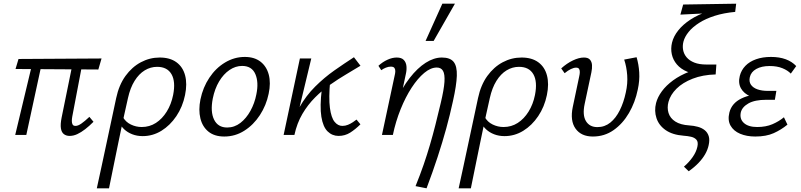

<svg xmlns="http://www.w3.org/2000/svg" viewBox="-20 -731 4339 1040"><path d="M357.3 5.2Q338.8 5.2 326.1 -4.4Q313.4 -13.9 309.9 -35.8Q306.5 -57.6 313.8 -94.3L377.8 -408.7H430.3L371.2 -98.3Q369.2 -86.9 369.1 -75.5Q369.1 -64 373.3 -56.5Q377.5 -49 389.2 -49Q402.9 -49 421.3 -62Q439.7 -74.9 464.2 -98L486.4 -71.3Q463.8 -48.5 441.6 -31.3Q419.5 -14.2 398.7 -4.5Q378 5.2 357.3 5.2ZM62.4 0 160.1 -408.7H210.9L122.5 0ZM512.7 -354.5 64.1 -357.3 80.3 -411.5 530 -414.2Z M504.4 289Q518.4 225.5 531.2 165.5Q544 105.5 556.8 46Q569.5 -13.4 582.5 -74.2Q595.5 -135 609.3 -199.7Q624.4 -270.7 659.6 -319.5Q694.9 -368.2 743 -393.8Q791.2 -419.4 845.2 -419.4Q900.6 -419.4 935.6 -393.9Q970.6 -368.4 982.7 -322.5Q994.8 -276.7 982.3 -216.1Q969.2 -152.3 935.2 -101.8Q901.2 -51.4 854.2 -22.5Q807.2 6.3 753.1 6.3Q722 6.3 696.4 -3.7Q670.8 -13.6 652.6 -30.8Q634.5 -48 625.4 -69.6L644.9 -98.4Q660 -70.4 688.4 -56.7Q716.7 -43 747.5 -43Q790 -43 824.4 -65.1Q858.8 -87.3 883.1 -126.5Q907.5 -165.6 917.8 -216.5Q932.1 -288.9 909 -329Q885.8 -369 831.2 -369Q795.5 -369 764 -349.9Q732.5 -330.7 709 -293Q685.5 -255.4 673.2 -200Q661.2 -146.6 652.6 -107.7Q644 -68.8 636.6 -33.1Q629.2 2.6 620.4 44.7Q611.6 86.8 599.8 145.2Q587.9 203.5 570.5 289Z M1194.9 8.5Q1141.9 8.5 1109.2 -17.9Q1076.5 -44.3 1065.4 -89.9Q1054.3 -135.5 1065.7 -192.4Q1079.2 -257.8 1114.1 -310.1Q1149 -362.5 1199.1 -392.5Q1249.3 -422.6 1306 -422.6Q1357.8 -422.6 1390.9 -397.1Q1423.9 -371.5 1435.8 -326.7Q1447.7 -281.9 1435.2 -223.3Q1422.2 -160.2 1387.7 -107.4Q1353.3 -54.6 1303.6 -23.1Q1254 8.5 1194.9 8.5ZM1210.5 -40.3Q1249.8 -40.3 1282 -65.1Q1314.1 -89.9 1336.7 -130.9Q1359.3 -171.9 1368.5 -219.5Q1382.3 -285.3 1363.2 -329.6Q1344.1 -373.9 1291.4 -373.9Q1255.6 -373.9 1223.2 -351.9Q1190.8 -329.9 1167 -290.2Q1143.2 -250.5 1132.4 -196.7Q1118.7 -125.5 1139.7 -82.9Q1160.7 -40.3 1210.5 -40.3Z M1550.1 0Q1565.3 -85.4 1601.7 -149.3Q1638.1 -213.3 1687.3 -262.1Q1736.5 -311 1790.9 -349.3Q1845.4 -387.5 1897.2 -421L1932.6 -374.9Q1897.7 -353.5 1855.4 -328.5Q1813.1 -303.6 1769.5 -273Q1726 -242.5 1686.7 -203.2Q1647.4 -163.9 1618 -114Q1588.6 -64.1 1574.7 0ZM1516.3 0 1604.4 -414.2H1666.1L1566.5 0ZM1813.8 5.2Q1779.6 5.2 1754.7 -19Q1729.7 -43.3 1720.7 -98.7Q1711.7 -154.2 1723.2 -248.5L1768.5 -294Q1759.9 -200.3 1767 -146.8Q1774.2 -93.4 1792.3 -71.2Q1810.4 -49 1834.5 -49Q1850.3 -49 1864.8 -55Q1879.4 -61.1 1891.5 -69.2Q1903.5 -77.3 1911.2 -83.3L1932.3 -57.6Q1904.8 -30.3 1876.7 -12.5Q1848.6 5.2 1813.8 5.2Z M2230.9 277.2Q2255.9 215.3 2274.8 160.7Q2293.6 106.1 2309 53.3Q2324.5 0.5 2338.5 -54.8Q2352.6 -110 2367.5 -173.6Q2384.8 -246.3 2387.5 -287.7Q2390.1 -329.2 2379.6 -347.2Q2369.1 -365.2 2345.9 -365.2Q2313 -365.2 2277.8 -335.9Q2242.6 -306.5 2209.6 -255.9Q2176.6 -205.3 2150.1 -139.5Q2123.5 -73.8 2108 0H2063.1Q2086.7 -99.2 2121.9 -177Q2157.1 -254.7 2199.3 -308.8Q2241.5 -362.9 2286 -391.1Q2330.6 -419.4 2373.6 -419.4Q2418.5 -419.4 2437.4 -395.7Q2456.2 -372.1 2454.5 -320.6Q2452.7 -269.1 2433.7 -184.3Q2417.5 -109.4 2397.1 -35Q2376.6 39.5 2350.6 119Q2324.6 198.6 2290.5 289ZM2048.9 0 2118.8 -326.8Q2120.8 -334.6 2121.2 -344.7Q2121.6 -354.8 2116.8 -362.5Q2111.9 -370.1 2096.5 -370.1Q2084 -370.1 2070.2 -364.6Q2056.5 -359.1 2045.2 -350.8L2029.8 -374.6Q2052.5 -395.5 2078.7 -407.4Q2104.8 -419.4 2129 -419.4Q2155 -419.4 2167.3 -406.2Q2179.6 -393.1 2181.6 -372.9Q2183.6 -352.7 2178.5 -330.8L2108 0ZM2285.1 -509.1 2376 -711H2444.2L2328.8 -509.1Z M2464.4 289Q2478.4 225.5 2491.2 165.5Q2504 105.5 2516.8 46Q2529.5 -13.4 2542.5 -74.2Q2555.5 -135 2569.3 -199.7Q2584.4 -270.7 2619.6 -319.5Q2654.9 -368.2 2703 -393.8Q2751.2 -419.4 2805.2 -419.4Q2860.6 -419.4 2895.6 -393.9Q2930.6 -368.4 2942.7 -322.5Q2954.8 -276.7 2942.3 -216.1Q2929.2 -152.3 2895.2 -101.8Q2861.2 -51.4 2814.2 -22.5Q2767.2 6.3 2713.1 6.3Q2682 6.3 2656.4 -3.7Q2630.8 -13.6 2612.6 -30.8Q2594.5 -48 2585.4 -69.6L2604.9 -98.4Q2620 -70.4 2648.4 -56.7Q2676.7 -43 2707.5 -43Q2750 -43 2784.4 -65.1Q2818.8 -87.3 2843.1 -126.5Q2867.5 -165.6 2877.8 -216.5Q2892.1 -288.9 2869 -329Q2845.8 -369 2791.2 -369Q2755.5 -369 2724 -349.9Q2692.5 -330.7 2669 -293Q2645.5 -255.4 2633.2 -200Q2621.2 -146.6 2612.6 -107.7Q2604 -68.8 2596.6 -33.1Q2589.2 2.6 2580.4 44.7Q2571.6 86.8 2559.8 145.2Q2547.9 203.5 2530.5 289Z M3191.3 8.5Q3128.1 8.5 3097.5 -34.3Q3067 -77.1 3082.5 -151.5L3117.7 -318.6Q3120.3 -329.2 3120.6 -339.8Q3121 -350.5 3116.8 -357.5Q3112.5 -364.6 3100.5 -364.6Q3088.3 -364.6 3072.4 -357Q3056.5 -349.5 3038.4 -334.5L3019.9 -360.5Q3050.6 -388.2 3083.5 -403.8Q3116.4 -419.4 3142.8 -419.4Q3165.4 -419.4 3175.4 -408Q3185.5 -396.6 3186.7 -378.6Q3187.9 -360.5 3183.3 -339L3146.9 -168Q3134.1 -107.8 3153.8 -75.1Q3173.5 -42.5 3215.7 -42.5Q3255.5 -42.5 3285.7 -66.8Q3316 -91.2 3337.1 -133.6Q3358.3 -176.1 3369.7 -229.7Q3380.7 -278.1 3377.3 -324.2Q3373.8 -370.4 3361 -408.2L3428.2 -421Q3439.8 -382.6 3442.5 -338.7Q3445.3 -294.8 3434.7 -246.2Q3420.5 -176.5 3386.8 -118.7Q3353 -60.8 3303.6 -26.2Q3254.3 8.5 3191.3 8.5Z M3710.5 196.6 3684.7 171.7Q3712.9 147.3 3732 119.8Q3751.2 92.3 3757.3 64.5Q3763.2 38.5 3752.7 26.3Q3742.3 14.2 3723.6 9.9Q3704.9 5.6 3682.9 4.1Q3622.8 -0.5 3585.8 -26.1Q3548.8 -51.8 3535.9 -91.2Q3522.9 -130.6 3533.7 -173.2Q3542.1 -205.2 3565.1 -236.5Q3588.1 -267.9 3625.8 -295.6Q3663.5 -323.4 3717.3 -344Q3771.2 -364.7 3840.7 -374.4L3823.8 -327.8H3787.5Q3737.8 -327.8 3702.6 -342.5Q3667.5 -357.2 3646.5 -381.9Q3625.5 -406.5 3618.9 -437.3Q3612.3 -468 3620.2 -500.5Q3628.5 -534.4 3653.8 -566.2Q3679 -598 3719.5 -624.6Q3760.1 -651.2 3815.4 -669.5Q3870.7 -687.8 3939.7 -694.3L3962.2 -666.6Q3900.6 -660.9 3851.6 -645.4Q3802.6 -629.8 3766.9 -607Q3731.1 -584.2 3710 -558Q3688.8 -531.7 3682 -505.6Q3676.2 -482.5 3680.2 -460.4Q3684.2 -438.2 3699.5 -420.2Q3714.8 -402.3 3741.2 -391.9Q3767.5 -381.5 3806.5 -381.5H3860.3L3856.5 -327.8Q3786.3 -325.9 3732.1 -304.8Q3677.9 -283.7 3644.6 -250.8Q3611.4 -217.9 3601 -179.4Q3592.4 -147.5 3601.2 -119.1Q3610 -90.6 3637.9 -72.7Q3665.8 -54.7 3713.3 -51.7Q3738.5 -50.2 3760.3 -44.1Q3782.1 -38.1 3797.4 -25.7Q3812.6 -13.4 3818.9 6.5Q3825.1 26.4 3818.5 55.6Q3813.5 79.6 3799.8 103.8Q3786.1 127.9 3764.1 151Q3742.2 174.2 3710.5 196.6ZM3665.4 -651.8 3680.5 -706.5 3967.6 -711 3962.2 -666.6Z M4071 8.5Q4024.4 8.5 3988.9 -6.5Q3953.5 -21.5 3937 -50.7Q3920.6 -79.9 3930.8 -121.4Q3943.5 -172.4 3996.6 -197.9Q4049.7 -223.5 4130.9 -223.5L4127.7 -193.8Q4080.6 -193.8 4045 -208.9Q4009.5 -224 3993.5 -252.5Q3977.5 -281.1 3987.3 -320.2Q3995.4 -351.5 4017.6 -374.4Q4039.8 -397.4 4075.2 -410Q4110.5 -422.6 4156.1 -422.6Q4201.7 -422.6 4236 -410Q4270.2 -397.3 4292.9 -373.1L4263.5 -332.3Q4246.9 -349.9 4217.9 -361.6Q4188.9 -373.4 4148.9 -373.4Q4105.4 -373.4 4076.6 -357.5Q4047.8 -341.5 4041.5 -312.8Q4036.1 -289 4047.5 -272.2Q4059 -255.4 4083 -247Q4106.9 -238.7 4138.9 -238.7H4185.3L4177.2 -190.5H4130.8Q4068.7 -190.5 4034.1 -170.9Q3999.5 -151.3 3992.6 -121.7Q3985.4 -86.5 4009.5 -64.8Q4033.5 -43 4081.5 -43Q4128.7 -43 4164.2 -58.3Q4199.6 -73.6 4226.3 -95.8L4245.3 -55.9Q4210.9 -27.6 4170.5 -9.6Q4130.1 8.5 4071 8.5Z"/></svg>

Font: Ysabeau
Style: Bold Italic
Weight: 700
Italic angle: -12°
Designer: Christian Thalmann (Catharsis Fonts)
Version: Version 2.002